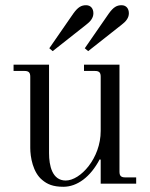

<svg xmlns="http://www.w3.org/2000/svg" viewBox="-20 -704 574 736"><path d="M305 -519 318 -508 446 -609C462 -621 474 -635 474 -653C474 -671 464 -684 446 -684C428 -684 415 -677 397 -652ZM169 -519 182 -508 310 -609C326 -621 338 -635 338 -653C338 -671 328 -684 310 -684C292 -684 279 -677 261 -652ZM32 -432H74C90 -432 96 -426 96 -410V-137C96 -102 106 -43 142 -14C161 2 183 12 223 12C276 12 327 -26 362 -93L366 -92V0H502V-24H460C444 -24 438 -30 438 -46V-456H302V-432H344C360 -432 366 -426 366 -410V-202C366 -97 288 -12 232 -12C180 -12 168 -69 168 -117V-456H32Z"/></svg>

Font: Old Standard
Style: Regular
Weight: 400
Designer: Alexey Kryukov <alexios@thessalonica.org.ru>
Version: Version 2.0